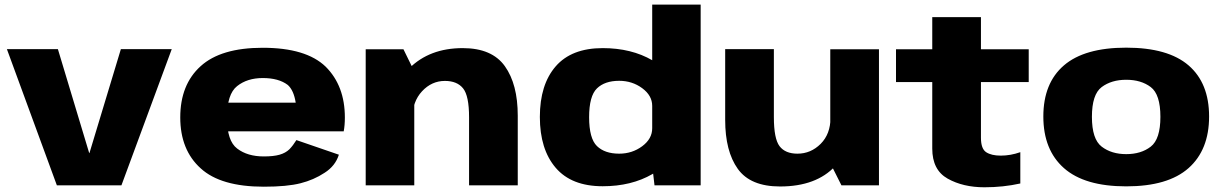

<svg xmlns="http://www.w3.org/2000/svg" viewBox="-20 -805 5312 834"><path d="M227 0H507.5L726 -591.5H505L368.5 -140H367.5L231.5 -591.5H10Z M1126 6V-125.5Q1055 -125.5 1010.5 -159.5Q966 -192.5 966 -294Q966 -396.5 1010 -431Q1054 -466 1121.5 -466Q1190.5 -466 1230 -436Q1256 -413 1264.5 -359H947.5V-234.5H1473Q1478 -261 1478 -294.5Q1478 -432.5 1394.5 -515.5Q1309.5 -597.5 1121 -597.5Q939.5 -597.5 851.5 -517.5Q763 -437.5 763 -295Q763 -153.5 852 -73.5Q939 6 1126 6ZM1126 -125.5V6Q1227 6 1285.5 -9Q1343 -23.5 1390 -54.5Q1436.5 -84 1452 -133L1267.5 -196.5Q1253 -173 1237 -156.5Q1220.5 -140.5 1194.5 -133Q1168.5 -125.5 1126 -125.5Z M1568.5 0H1779.5V-495L1732.5 -591H1568.5ZM2017.5 0H2229V-302.5Q2229 -439 2173 -517.5Q2117 -596 1990 -596Q1845.5 -596 1757.2 -507.8Q1669 -419.5 1669 -341.5L1771.5 -292.5Q1771.5 -363.5 1813.2 -408.5Q1855 -453.5 1912.5 -453.5Q1965.5 -453.5 1991.5 -421.2Q2017.5 -389 2017.5 -295.5Z M2823 0H3023.5V-785H2813V-86ZM2598 4Q2722.5 4 2813.8 -48.8Q2905 -101.5 2905 -157.5L2813 -248Q2813 -202 2769.5 -169.8Q2726 -137.5 2669.5 -137.5Q2607 -137.5 2573 -170.5Q2539 -203.5 2539 -296Q2539 -388 2573 -421Q2607 -454 2669.5 -454Q2726 -454 2769.5 -422Q2813 -390 2813 -345L2905 -434Q2905 -490 2813.8 -543Q2722.5 -596 2598 -596Q2462.5 -596 2393.8 -516.8Q2325 -437.5 2325 -297Q2325 -156.5 2393.8 -76.2Q2462.5 4 2598 4Z M3635 0H3798V-591H3586.5V-96.5ZM3341.5 -591.5H3130V-284Q3130 -148 3184.8 -71.5Q3239.5 5 3368.5 5Q3525.5 5 3608.2 -83.8Q3691 -172.5 3691 -249.5L3587.5 -294Q3587.5 -223 3544.8 -180.2Q3502 -137.5 3444 -137.5Q3391 -137.5 3366.2 -170Q3341.5 -202.5 3341.5 -296.5Z M4256 8.5Q4338 8.5 4412 -8V-144Q4369.5 -129 4327 -129Q4286.5 -129 4263.8 -143.8Q4241 -158.5 4241 -206.5V-448.5H4448.5V-591H4241V-730.5H4029.5V-591H3872V-448.5H4029.5V-159.5Q4029.5 -66.5 4096.5 -29Q4163.5 8.5 4256 8.5Z M4872 4.5Q5053.5 4.5 5142.8 -74.8Q5232 -154 5232 -299Q5232 -444 5142.8 -521Q5053.5 -598 4872 -598Q4691 -598 4601.5 -521Q4512 -444 4512 -299Q4512 -154 4601.5 -74.8Q4691 4.5 4872 4.5ZM4872 -135.5Q4808 -135.5 4765.5 -168Q4723 -200.5 4723 -297.5Q4723 -395 4765.5 -426.8Q4808 -458.5 4872 -458.5Q4936.5 -458.5 4978.5 -426.8Q5020.5 -395 5020.5 -297.5Q5020.5 -200.5 4978.5 -168Q4936.5 -135.5 4872 -135.5Z"/></svg>

Font: Anybody SemiExpanded ExtraBold
Style: Regular
Weight: 800
Width: 6
Version: Version 1.113;gftools[0.9.25]